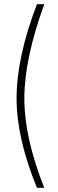

<svg xmlns="http://www.w3.org/2000/svg" viewBox="-20 -770 275 915"><path d="M191 125H156Q59 -112 59 -301Q59 -497 156 -750H191Q96 -489 96 -301Q96 -113 191 125Z"/></svg>

Font: Storia Sans Thin
Style: Regular
Weight: 100
Designer: Accademia di Belle Arti di Urbino and others
Foundry: Accademia di Belle Arti di Urbino and others.
Version: Version 60.001;May 25, 2020;FontCreator 12.0.0.2522 64-bit